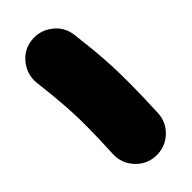

<svg xmlns="http://www.w3.org/2000/svg" viewBox="-21 -270 527 527"><g transform="rotate(45 242.5 -7.0)"><path d="M9.8 9.8Q5.9 -24.4 27.1 -52Q48.3 -79.6 82.5 -83.5Q144.5 -91.3 191.2 -94.2Q237.8 -97.2 285.4 -96.9Q333 -96.7 396 -93.8Q430.7 -92.3 453.9 -66.7Q477.1 -41 475.6 -6.3Q474.1 27.8 448.5 51.3Q422.9 74.7 388.2 73.2Q330.1 70.3 286.9 70.1Q243.7 69.8 201.4 72.8Q159.2 75.7 103 82.5Q68.8 86.4 41.3 65.2Q13.7 43.9 9.8 9.8Z"/></g></svg>

Font: Mikhak Black
Style: Regular
Weight: 900
Designer: Amin Abedi
Version: Version 3.3